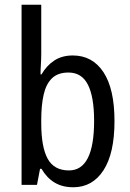

<svg xmlns="http://www.w3.org/2000/svg" viewBox="-20 -780 548 810"><path d="M154 -553Q154 -531 152.5 -508.5Q151 -486 151 -466H155Q177 -504 209.5 -525Q242 -546 287 -546Q370 -546 416.5 -475.5Q463 -405 463 -269Q463 -133 416.5 -61.5Q370 10 289 10Q243 10 210 -10Q177 -30 155 -68H149L136 0H71V-760H154ZM269 -474Q224 -474 199 -449.5Q174 -425 164 -380Q154 -335 154 -275V-260Q154 -160 181 -110.5Q208 -61 271 -61Q377 -61 377 -270Q377 -371 351 -422.5Q325 -474 269 -474Z"/></svg>

Font: Noto Sans Thai Looped Condensed
Style: Regular
Weight: 400
Width: 3
Designer: Sasikarn Vongin, Ben Mitchell
Foundry: The Fontpad Ltd
Version: Version 1.001; ttfautohint (v1.8.4.7-5d5b)